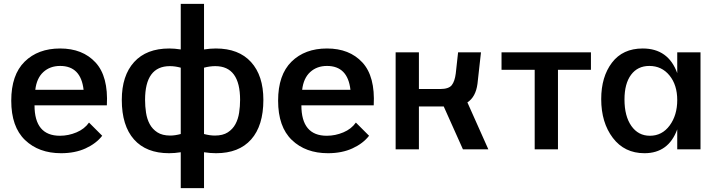

<svg xmlns="http://www.w3.org/2000/svg" viewBox="-20 -770 3705 990"><path d="M507 -70Q476 -30 421.5 -5Q367 20 295 20Q180 20 109 -48Q38 -116 38 -251Q38 -384 107 -452Q176 -520 290 -520Q406 -520 472.5 -448Q539 -376 531 -227H158Q158 -70 289 -70Q333 -70 374.5 -87.5Q416 -105 439 -138ZM411 -307Q397 -430 290 -430Q238 -430 203.5 -398.5Q169 -367 162 -307Z M912 15Q880 20 852 20Q734 20 671 -51Q608 -122 608 -255Q608 -380 671.5 -450Q735 -520 853 -520Q880 -520 912 -515V-750H1032V-515Q1064 -520 1093 -520Q1211 -520 1274.5 -450Q1338 -380 1338 -255Q1338 -122 1275 -51Q1212 20 1094 20Q1065 20 1032 15V200H912ZM858 -71Q882 -71 912 -79V-421Q883 -429 856 -429Q728 -429 728 -255Q728 -222 733 -189Q738 -156 752 -130Q766 -104 791.5 -87.5Q817 -71 858 -71ZM1090 -429Q1062 -429 1032 -421V-79Q1062 -71 1088 -71Q1129 -71 1154.5 -87.5Q1180 -104 1194 -130Q1208 -156 1213 -189Q1218 -222 1218 -255Q1218 -429 1090 -429Z M1883 -70Q1852 -30 1797.5 -5Q1743 20 1671 20Q1556 20 1485 -48Q1414 -116 1414 -251Q1414 -384 1483 -452Q1552 -520 1666 -520Q1782 -520 1848.5 -448Q1915 -376 1907 -227H1534Q1534 -70 1665 -70Q1709 -70 1750.5 -87.5Q1792 -105 1815 -138ZM1787 -307Q1773 -430 1666 -430Q1614 -430 1579.5 -398.5Q1545 -367 1538 -307Z M2020 -500H2140V-311H2249Q2294 -311 2309.5 -331Q2325 -351 2330 -391L2342 -500H2460L2442 -338Q2433 -270 2390 -242L2498 0H2367L2268 -221H2140V0H2020Z M2737 -410H2566V-500H3027V-410H2857V0H2737Z M3472 -103Q3427 20 3303 20Q3200 20 3140 -59Q3080 -138 3080 -259Q3080 -374 3135.5 -447Q3191 -520 3294 -520Q3426 -520 3472 -393V-500H3592V0H3472ZM3331 -70Q3394 -70 3433 -123Q3472 -176 3472 -254Q3472 -332 3432 -381Q3392 -430 3328 -430Q3268 -430 3234 -384.5Q3200 -339 3200 -257Q3200 -171 3235.5 -120.5Q3271 -70 3331 -70Z"/></svg>

Font: Moderustic Med
Style: Regular
Weight: 500
Designer: Tural Alisoy
Foundry: TAFT Foundry
Version: Version 2.110